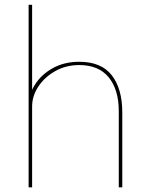

<svg xmlns="http://www.w3.org/2000/svg" viewBox="-20 -802 641 822"><path d="M488.5 0V-206.5Q488.5 -223.5 488.5 -244.8Q488.5 -266 488.5 -287.2Q488.5 -308.5 488.5 -326Q488.5 -418 445.5 -470.8Q402.5 -523.5 319 -523.5Q262.5 -523.5 216.8 -497.8Q171 -472 144.2 -431.5Q117.5 -391 117.5 -346.5L102.5 -349.5Q102.5 -396.5 129.5 -439.5Q156.5 -482.5 205.5 -510Q254.5 -537.5 319.5 -537.5Q413.5 -537.5 458.5 -479.8Q503.5 -422 503.5 -320.5Q503.5 -293.5 503.5 -261Q503.5 -228.5 503.5 -200V0ZM102.5 0V-781.5H117.5V0Z"/></svg>

Font: Epilogue Thin
Style: Regular
Weight: 250
Designer: Tyler Finck
Foundry: Etcetera Type Co
Version: Version 2.111